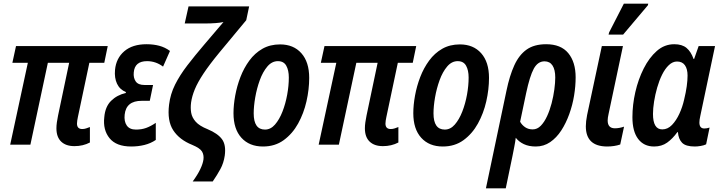

<svg xmlns="http://www.w3.org/2000/svg" viewBox="-20 -795 3965 1055"><path d="M389 8Q342 8 316 -17Q290 -42 290 -90Q290 -105 292.5 -123Q295 -141 299 -160L360 -450H243L147 0H36L133 -450H48L68 -542H572L553 -450H471L408 -152Q406 -142 404.5 -133Q403 -124 403 -116Q403 -86 432 -86Q443 -86 453.5 -89.5Q464 -93 474 -97V-12Q436 8 389 8Z M701 10Q619 10 582 -35.5Q545 -81 553 -151Q558 -209 590.5 -241Q623 -273 671 -284L672 -289Q638 -303 623 -335Q608 -367 612 -411Q618 -475 663 -513.5Q708 -552 785 -552Q823 -552 855 -543.5Q887 -535 914 -515L876 -429Q836 -459 788 -459Q720 -459 715 -397Q712 -368 725.5 -348Q739 -328 774 -328H821L803 -241H758Q673 -241 665 -165Q661 -128 676.5 -105.5Q692 -83 727 -83Q758 -83 783 -92Q808 -101 836 -120V-26Q808 -7 773.5 1.5Q739 10 701 10Z M1039 202Q1066 165 1080.5 134.5Q1095 104 1098 81Q1101 56 1090 37.5Q1079 19 1036 1Q966 -27 932 -79Q898 -131 909 -220Q916 -278 942 -330Q968 -382 1009.5 -436Q1051 -490 1104 -552L1208 -674Q1191 -670 1164 -668Q1137 -666 1108 -666H995L1016 -760H1349L1333 -684L1186 -507Q1130 -439 1098 -390.5Q1066 -342 1050.5 -304.5Q1035 -267 1030 -232Q1026 -202 1030.5 -175.5Q1035 -149 1055.5 -126Q1076 -103 1121 -85Q1176 -62 1199.5 -30.5Q1223 1 1215 60Q1209 101 1191 134Q1173 167 1149 202Z M1425 10Q1350 10 1306.5 -38Q1263 -86 1263 -173Q1263 -218 1272.5 -270Q1282 -322 1301 -371.5Q1320 -421 1350 -462Q1380 -503 1422 -527Q1464 -551 1519 -551Q1593 -551 1636 -502.5Q1679 -454 1679 -367Q1679 -304 1664 -238Q1649 -172 1618 -116Q1587 -60 1539 -25Q1491 10 1425 10ZM1436 -83Q1467 -83 1491 -110.5Q1515 -138 1532 -181.5Q1549 -225 1558 -274.5Q1567 -324 1567 -369Q1567 -409 1553 -434Q1539 -459 1507 -459Q1474 -459 1449 -429.5Q1424 -400 1407.5 -354.5Q1391 -309 1382.5 -260Q1374 -211 1374 -172Q1374 -83 1436 -83Z M2084 8Q2037 8 2011 -17Q1985 -42 1985 -90Q1985 -105 1987.5 -123Q1990 -141 1994 -160L2055 -450H1938L1842 0H1731L1828 -450H1743L1763 -542H2267L2248 -450H2166L2103 -152Q2101 -142 2099.5 -133Q2098 -124 2098 -116Q2098 -86 2127 -86Q2138 -86 2148.5 -89.5Q2159 -93 2169 -97V-12Q2131 8 2084 8Z M2413 10Q2338 10 2294.5 -38Q2251 -86 2251 -173Q2251 -218 2260.5 -270Q2270 -322 2289 -371.5Q2308 -421 2338 -462Q2368 -503 2410 -527Q2452 -551 2507 -551Q2581 -551 2624 -502.5Q2667 -454 2667 -367Q2667 -304 2652 -238Q2637 -172 2606 -116Q2575 -60 2527 -25Q2479 10 2413 10ZM2424 -83Q2455 -83 2479 -110.5Q2503 -138 2520 -181.5Q2537 -225 2546 -274.5Q2555 -324 2555 -369Q2555 -409 2541 -434Q2527 -459 2495 -459Q2462 -459 2437 -429.5Q2412 -400 2395.5 -354.5Q2379 -309 2370.5 -260Q2362 -211 2362 -172Q2362 -83 2424 -83Z M2763 -297Q2780 -379 2806 -436Q2832 -493 2873.5 -522.5Q2915 -552 2981 -552Q3062 -552 3102.5 -503Q3143 -454 3143 -370Q3143 -322 3134.5 -270Q3126 -218 3108 -168Q3090 -118 3064 -78Q3038 -38 3003 -14Q2968 10 2924 10Q2886 10 2858.5 -3Q2831 -16 2814 -38Q2811 -14 2806 11Q2801 36 2796 62L2759 240H2650ZM2907 -84Q2932 -84 2951.5 -104Q2971 -124 2986 -156.5Q3001 -189 3011 -227.5Q3021 -266 3026 -303.5Q3031 -341 3031 -369Q3031 -412 3016 -435Q3001 -458 2972 -458Q2935 -458 2913 -417.5Q2891 -377 2871 -283L2838 -126Q2848 -108 2865.5 -96Q2883 -84 2907 -84Z M3315 10Q3199 9 3199 -101Q3199 -127 3206 -163L3287 -542H3403L3324 -169Q3319 -147 3319 -133Q3319 -90 3359 -90Q3382 -90 3409 -99L3388 -1Q3356 10 3315 10ZM3324 -605 3327 -617 3408 -775H3542L3540 -766L3404 -605Z M3574 10Q3518 10 3486.5 -31.5Q3455 -73 3455 -151Q3455 -219 3471 -289Q3487 -359 3517 -418.5Q3547 -478 3589 -515Q3631 -552 3685 -552Q3728 -552 3752.5 -531.5Q3777 -511 3791 -471H3794L3819 -542H3909L3828 -158Q3823 -136 3823 -122Q3823 -89 3850 -89Q3864 -89 3879 -94L3860 -2Q3848 4 3830 7Q3812 10 3798 10Q3748 10 3728 -10.5Q3708 -31 3705 -69H3702Q3676 -33 3646 -11.5Q3616 10 3574 10ZM3619 -84Q3649 -84 3672.5 -108.5Q3696 -133 3713 -170Q3730 -207 3739 -247Q3749 -288 3753.5 -321Q3758 -354 3758 -380Q3758 -416 3743.5 -436.5Q3729 -457 3700 -457Q3676 -457 3655 -437Q3634 -417 3618 -384.5Q3602 -352 3591 -313.5Q3580 -275 3574 -237Q3568 -199 3568 -169Q3568 -84 3619 -84Z"/></svg>

Font: Noto Sans Condensed SemiBold
Style: Italic
Weight: 600
Width: 3
Italic angle: -12°
Designer: Monotype Design Team
Foundry: Monotype Imaging Inc.
Version: Version 2.013; ttfautohint (v1.8.4.7-5d5b)